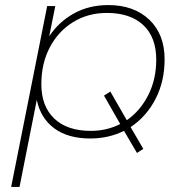

<svg xmlns="http://www.w3.org/2000/svg" viewBox="-20 -543 736 757"><path d="M545 44 520 60 469 -27Q408 3 336 3Q248 3 194 -37Q140 -77 125 -149L57 194H24L166 -519H198L174 -400Q212 -457 271.5 -490Q331 -523 407 -523Q508 -523 568.5 -465.5Q629 -408 629 -309Q629 -222 593 -152.5Q557 -83 495 -42ZM338 -27Q401 -27 454 -54L390 -166L415 -182L480 -69Q533 -106 564.5 -168Q596 -230 596 -308Q596 -396 545 -444Q494 -492 401 -492Q327 -492 268.5 -456Q210 -420 176.5 -356.5Q143 -293 143 -211Q143 -124 194 -75.5Q245 -27 338 -27Z"/></svg>

Font: Montserrat ExtraLight
Style: Italic
Weight: 200
Italic angle: -11.3°
Designer: Julieta Ulanovsky
Foundry: Julieta Ulanovsky
Version: Version 9.000; ttfautohint (v1.8.4.7-5d5b)